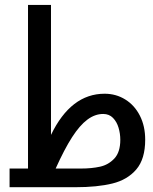

<svg xmlns="http://www.w3.org/2000/svg" viewBox="-20 -782 640 802"><path d="M20 -78H97V-761.5H193V-218.5Q276 -390.5 417 -390.5Q464.5 -390.5 503.2 -366.5Q542 -342.5 564.2 -299Q586.5 -255.5 586.5 -198.5Q586.5 -118 549.5 -74.5Q512.5 -31 449.5 -15.5Q386.5 0 295 0H20ZM482.5 -198Q482.5 -224 475.2 -248.5Q468 -273 452 -289.5Q436 -306 411 -306Q376.5 -306 344.8 -282.2Q313 -258.5 281 -208.8Q249 -159 212.5 -78H318Q363 -78 398 -85.8Q433 -93.5 457.8 -120Q482.5 -146.5 482.5 -198Z"/></svg>

Font: JuliaMono MediumItalic
Style: Regular
Weight: 500
Italic angle: -9°
Monospace: yes
Designer: cormullion
Foundry: corm
Version: Version 0.049; ttfautohint (v1.8.4)